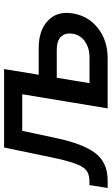

<svg xmlns="http://www.w3.org/2000/svg" viewBox="161 -736 556 956"><g transform="rotate(-90 439.0 -258.0)"><path d="M-19 0 -4.4 -90.8H16.6Q47.4 -90.8 67.1 -105Q86.9 -119.1 102.3 -160.9Q117.7 -202.6 134.8 -286.1L182.6 -515.6H565.9L480.5 0H377.4L447.8 -425.3H265.6L229.5 -256.8Q201.2 -122.1 154.3 -61Q107.4 0 19 0ZM544.9 -343.3H677.7Q767.1 -343.3 815.2 -296.4Q863.3 -249.5 850.1 -173.3Q837.4 -95.7 776.4 -47.9Q715.3 0 626 0H384.8L470.2 -515.6H573.2ZM529.8 -253.4 502.9 -90.3H630.9Q677.7 -90.3 710.2 -112.8Q742.7 -135.3 749 -173.3Q754.9 -210.4 734.6 -231.9Q714.4 -253.4 668 -253.4Z"/></g></svg>

Font: Inter Display Medium
Style: Italic
Weight: 500
Italic angle: -9.39999°
Designer: Rasmus Andersson
Foundry: rsms
Version: Version 4.000;git-a52131595